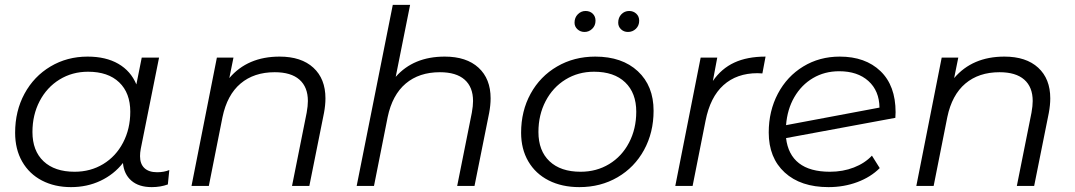

<svg xmlns="http://www.w3.org/2000/svg" viewBox="-20 -762 4406 787"><path d="M674 -65 668 -6Q638 5 602 5Q549 5 518.5 -21.5Q488 -48 484 -94Q447 -47 392 -21Q337 5 271 5Q204 5 152 -22Q100 -49 71 -99.5Q42 -150 42 -218Q42 -307 80.5 -378Q119 -449 187 -489.5Q255 -530 339 -530Q414 -530 465 -500.5Q516 -471 539 -416L561 -526H632L557 -152Q554 -136 554 -122Q554 -90 572 -73Q590 -56 624 -56Q652 -56 674 -65ZM514 -304Q514 -381 468.5 -424.5Q423 -468 341 -468Q276 -468 224 -436Q172 -404 142.5 -347.5Q113 -291 113 -221Q113 -144 158.5 -101Q204 -58 286 -58Q351 -58 403 -89.5Q455 -121 484.5 -177.5Q514 -234 514 -304Z M1314 -359Q1314 -331 1308 -299L1248 0H1177L1237 -300Q1242 -328 1242 -348Q1242 -405 1207.5 -435.5Q1173 -466 1106 -466Q1021 -466 966 -419.5Q911 -373 892 -282L836 0H765L869 -526H937L920 -442Q995 -530 1126 -530Q1215 -530 1264.5 -484.5Q1314 -439 1314 -359Z M1991 -359Q1991 -331 1985 -299L1925 0H1854L1914 -300Q1919 -328 1919 -348Q1919 -405 1884.5 -435.5Q1850 -466 1783 -466Q1698 -466 1643 -419.5Q1588 -373 1569 -282L1513 0H1442L1590 -742H1661L1602 -447Q1675 -530 1803 -530Q1892 -530 1941.5 -484.5Q1991 -439 1991 -359Z M2116 -218Q2116 -307 2155 -378Q2194 -449 2263.5 -489.5Q2333 -530 2420 -530Q2530 -530 2594.5 -470Q2659 -410 2659 -308Q2659 -219 2620 -147.5Q2581 -76 2511.5 -35.5Q2442 5 2355 5Q2283 5 2229 -22.5Q2175 -50 2145.5 -100.5Q2116 -151 2116 -218ZM2588 -304Q2588 -381 2542.5 -424.5Q2497 -468 2415 -468Q2350 -468 2298 -436Q2246 -404 2216.5 -347.5Q2187 -291 2187 -221Q2187 -144 2232.5 -101Q2278 -58 2360 -58Q2425 -58 2477 -89.5Q2529 -121 2558.5 -177.5Q2588 -234 2588 -304ZM2335 -669Q2335 -690 2348.5 -703.5Q2362 -717 2380 -717Q2398 -717 2409.5 -706Q2421 -695 2421 -677Q2421 -657 2407.5 -644Q2394 -631 2376 -631Q2359 -631 2347 -642Q2335 -653 2335 -669ZM2514 -669Q2514 -690 2527 -703.5Q2540 -717 2559 -717Q2576 -717 2588 -706Q2600 -695 2600 -677Q2600 -657 2586.5 -644Q2573 -631 2554 -631Q2537 -631 2525.5 -642Q2514 -653 2514 -669Z M3118 -530 3105 -461 3085 -462Q3000 -462 2945.5 -413Q2891 -364 2872 -267L2819 0H2748L2852 -526H2920L2902 -430Q2937 -481 2990 -505.5Q3043 -530 3118 -530Z M3651 -302 3650 -279 3202 -196Q3210 -128 3255 -93Q3300 -58 3382 -58Q3435 -58 3480 -75.5Q3525 -93 3554 -124L3586 -73Q3549 -36 3494 -15.5Q3439 5 3376 5Q3262 5 3196.5 -55Q3131 -115 3131 -219Q3131 -307 3168.5 -378Q3206 -449 3272.5 -489.5Q3339 -530 3422 -530Q3527 -530 3589 -470.5Q3651 -411 3651 -302ZM3202 -249 3585 -321Q3584 -390 3539.5 -430Q3495 -470 3420 -470Q3360 -470 3312.5 -442Q3265 -414 3236 -364Q3207 -314 3202 -249Z M4285 -359Q4285 -331 4279 -299L4219 0H4148L4208 -300Q4213 -328 4213 -348Q4213 -405 4178.5 -435.5Q4144 -466 4077 -466Q3992 -466 3937 -419.5Q3882 -373 3863 -282L3807 0H3736L3840 -526H3908L3891 -442Q3966 -530 4097 -530Q4186 -530 4235.5 -484.5Q4285 -439 4285 -359Z"/></svg>

Font: Montserrat Alternates
Style: Italic
Weight: 400
Italic angle: -11.3°
Designer: Julieta Ulanovsky
Foundry: Julieta Ulanovsky
Version: Version 7.200